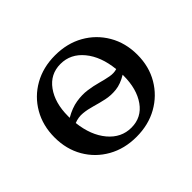

<svg xmlns="http://www.w3.org/2000/svg" viewBox="-130 -764 967 967"><g transform="rotate(-45 353.0 -280.5)"><path d="M352 10Q267 10 200.5 -27.5Q134 -65 96 -130.5Q58 -196 58 -280Q58 -364 96 -430Q134 -496 200.5 -533.5Q267 -571 352 -571Q438 -571 504.5 -533.5Q571 -496 609.5 -430Q648 -364 648 -280Q648 -196 609.5 -130.5Q571 -65 504.5 -27.5Q438 10 352 10ZM182 -308Q182 -301 182 -296Q227 -322 267.5 -328.5Q308 -335 344 -330Q380 -325 412 -316Q444 -307 471.5 -302Q499 -297 521 -304Q511 -402 462 -461.5Q413 -521 341 -521Q268 -521 225 -461.5Q182 -402 182 -308ZM367 -41Q440 -41 482 -100.5Q524 -160 524 -255Q524 -255 524 -255.5Q524 -256 524 -261Q483 -236 446 -232Q409 -228 374.5 -235.5Q340 -243 308 -252.5Q276 -262 245.5 -265Q215 -268 185 -256Q196 -159 245.5 -100Q295 -41 367 -41Z"/></g></svg>

Font: Spectral SC SemiBold
Style: Regular
Weight: 600
Designer: Jean-Baptiste Levee
Foundry: Production Type
Version: Version 2.001